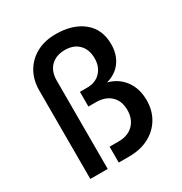

<svg xmlns="http://www.w3.org/2000/svg" viewBox="-172 -868 944 995"><g transform="rotate(-30 300.0 -370.0)"><path d="M82 0V-529Q82 -592 109.5 -639.5Q137 -687 186 -713.5Q235 -740 301 -740Q402 -740 463.5 -690.5Q525 -641 525 -551Q525 -490 494 -447.5Q463 -405 407 -390Q468 -374 503.5 -326Q539 -278 539 -208Q539 -147 511 -100Q483 -53 432.5 -26.5Q382 0 314 0H252V-95H306Q362 -95 394.5 -127.5Q427 -160 427 -214Q427 -268 394.5 -299Q362 -330 306 -330H261V-418H304Q355 -418 384.5 -449.5Q414 -481 414 -530Q414 -584 383.5 -614.5Q353 -645 301 -645Q248 -645 217 -614Q186 -583 186 -529V0Z"/></g></svg>

Font: Tiny SemiBold
Style: Regular
Weight: 600
Designer: Philipp Nurullin, Konstantin Bulenkov
Foundry: JetBrains
Version: Version 2.251; ttfautohint (v1.8.4.7-5d5b)